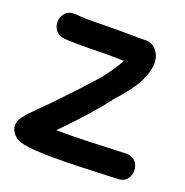

<svg xmlns="http://www.w3.org/2000/svg" viewBox="-102 -625 690 718"><g transform="rotate(20 243.0 -265.5)"><path d="M235 0Q285 -1 357 -4Q428 -7 436 -7Q461 -7 473.5 -22Q486 -37 486 -57Q486 -77 473.5 -92Q461 -107 436 -107Q428 -107 356 -104Q286 -101 234 -100Q189 -99 160 -100L183 -123Q269 -212 327 -288Q379 -344 401 -390Q416 -422 419 -447Q424 -490 397 -516Q389 -524 378 -527L372 -529Q370 -529 368 -530H325Q278 -531 196 -530Q113 -528 81 -532Q56 -534 42 -520.5Q28 -507 26 -488Q24 -469 34.5 -452.5Q45 -436 69 -432Q106 -428 238 -431Q271 -431 309 -430Q291 -394 248 -340Q193 -278 111 -193L65 -147L34 -115L23 -101Q19 -96 17 -92Q14 -88 12 -82Q6 -64 12 -47Q21 -26 43 -15Q53 -11 66 -8Q84 -4 113 -2Q158 1 235 0Z"/></g></svg>

Font: Balsamiq Sans
Style: Regular
Weight: 400
Designer: Michael Angeles
Foundry: Balsamiq SRL
Version: Version 1.020; ttfautohint (v1.8.4.7-5d5b);gftools[0.9.26]